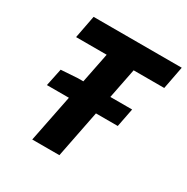

<svg xmlns="http://www.w3.org/2000/svg" viewBox="-151 -782 891 913"><g transform="rotate(30 295.0 -325.5)"><path d="M76 -259 96 -355 188 -361H485L465 -259ZM145 0 250 -526H82L106 -651H590L566 -526H398L294 0Z"/></g></svg>

Font: Source Sans 3 ExtraBold
Style: Italic
Weight: 800
Italic angle: -11°
Version: Version 3.052;hotconv 1.1.0;makeotfexe 2.6.0